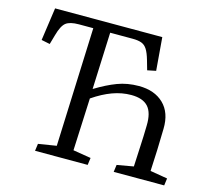

<svg xmlns="http://www.w3.org/2000/svg" viewBox="-102 -832 1054 955"><g transform="rotate(15 425.0 -355.0)"><path d="M352 -371Q411 -407 461.5 -426Q512 -445 571 -445Q652 -445 699 -399.5Q746 -354 744 -271Q743 -216 741 -160Q739 -104 736 -52L825 -37L820 0H560L565 -37L650 -52Q652 -102 655 -155.5Q658 -209 659 -264Q661 -331 633.5 -361.5Q606 -392 546 -392Q498 -392 450 -374.5Q402 -357 351 -322L339 -52L431 -37L426 0H155L160 -37L253 -52L277 -664H203Q157 -664 136.5 -648Q116 -632 102 -581L88 -532L44 -541L68 -710H620L634 -540L590 -531L576 -580Q566 -615 554.5 -633Q543 -651 525.5 -657.5Q508 -664 479 -664H364Z"/></g></svg>

Font: Literata 36pt
Style: Italic
Weight: 400
Italic angle: -2°
Designer: Latin by Veronika Burian and Jose Scaglione. Greek by Irene Vlachou. Cyrillic by Vera Evstafieva
Foundry: TypeTogether
Version: Version 3.002